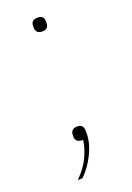

<svg xmlns="http://www.w3.org/2000/svg" viewBox="-130 -561 521 759"><g transform="rotate(-20 130.0 -182.0)"><path d="M131 -53Q145 -53 151 -45.5Q157 -38 157 -27V-15Q157 26 134.5 71.5Q112 117 80 147H61Q99 109 115.5 71Q132 33 135 5Q117 5 110 -2Q103 -9 103 -18V-27Q103 -38 109.5 -45.5Q116 -53 131 -53ZM130 -453Q117 -453 110 -459.5Q103 -466 103 -478V-486Q103 -498 110 -504.5Q117 -511 130 -511Q144 -511 150.5 -504.5Q157 -498 157 -486V-478Q157 -466 150.5 -459.5Q144 -453 130 -453Z"/></g></svg>

Font: IBM Plex Sans Thin
Style: Regular
Weight: 250
Designer: Mike Abbink, Paul van der Laan, Pieter van Rosmalen
Foundry: Bold Monday
Version: Version 3.201